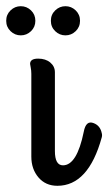

<svg xmlns="http://www.w3.org/2000/svg" viewBox="-66 -571 349 619"><path d="M111 -338V-84Q111 -38 137 -38Q182 -38 204 -146Q211 -184 236 -174Q257 -166 262 -142Q264 -135 262 -128Q219 28 119 28Q81 28 58 1Q35 -26 35 -66V-333Q35 -344 33 -353.5Q31 -363 31 -365Q31 -382 57 -382Q81 -382 96 -369.5Q111 -357 111 -338ZM-32 -470.5Q-46 -484 -46 -504Q-46 -524 -32 -537.5Q-18 -551 1 -551Q20 -551 34 -537.5Q48 -524 48 -504Q48 -484 34 -470.5Q20 -457 1 -457Q-18 -457 -32 -470.5ZM112 -470.5Q98 -484 98 -504Q98 -524 112 -537.5Q126 -551 145 -551Q164 -551 178 -537.5Q192 -524 192 -504Q192 -484 178 -470.5Q164 -457 145 -457Q126 -457 112 -470.5Z"/></svg>

Font: Grand Hotel
Style: Regular
Weight: 400
Designer: Brian J. Bonislawsky & Jim Lyles for Astigmatic (AOETI)
Foundry: Astigmatic (AOETI)
Version: Version 001.000